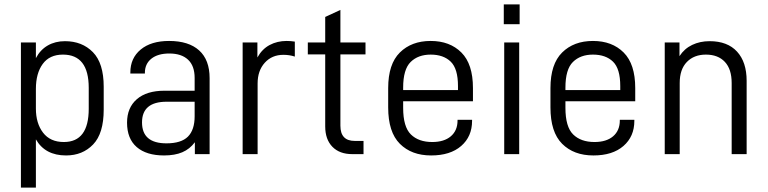

<svg xmlns="http://www.w3.org/2000/svg" viewBox="-20 -700 3486 872"><path d="M75 -507H143V-436Q163 -474 197 -493.5Q231 -513 275 -513Q353 -513 402 -463Q451 -413 451 -306V-202Q451 -94 403 -44Q355 6 280 6Q185 6 143 -67V152H75ZM383 -206V-301Q383 -452 266 -452Q205 -452 174 -409.5Q143 -367 143 -296V-207Q143 -140 175.5 -97.5Q208 -55 270 -55Q383 -55 383 -206Z M932 -345V0H865V-54Q842 -23 808 -8.5Q774 6 725 6Q645 6 601 -32Q557 -70 557 -143Q557 -211 601.5 -249.5Q646 -288 727 -288H864V-346Q864 -401 834 -429Q804 -457 749 -457Q697 -457 667.5 -433.5Q638 -410 638 -369V-366H572V-371Q572 -436 619 -475Q666 -514 748 -514Q837 -514 884.5 -471Q932 -428 932 -345ZM864 -172V-238H737Q625 -238 625 -144Q625 -49 736 -49Q803 -49 833.5 -79.5Q864 -110 864 -172Z M1082 -507H1149V-439Q1170 -477 1204.5 -495.5Q1239 -514 1282 -514Q1301 -514 1319 -511V-443Q1295 -451 1267 -451Q1215 -451 1182.5 -415Q1150 -379 1150 -321V0H1082Z M1526 -453V-129Q1526 -60 1591 -60H1631V0H1580Q1522 0 1489.5 -33.5Q1457 -67 1457 -126V-453H1378V-507H1457V-623L1526 -655V-507H1640V-453Z M1811 -240V-210Q1811 -124 1846 -89.5Q1881 -55 1943 -55Q1997 -55 2027.5 -81Q2058 -107 2058 -153V-156H2124V-151Q2124 -80 2074.5 -37Q2025 6 1938 6Q1849 6 1796 -47Q1743 -100 1743 -212V-300Q1743 -409 1796 -461.5Q1849 -514 1936 -514Q2023 -514 2075.5 -461.5Q2128 -409 2128 -300V-240ZM1811 -302V-291H2060V-309Q2060 -388 2027 -420Q1994 -452 1936 -452Q1879 -452 1845 -418.5Q1811 -385 1811 -302Z M2270 -507H2338V0H2270ZM2268 -680H2340V-590H2268Z M2548 -240V-210Q2548 -124 2583 -89.5Q2618 -55 2680 -55Q2734 -55 2764.5 -81Q2795 -107 2795 -153V-156H2861V-151Q2861 -80 2811.5 -37Q2762 6 2675 6Q2586 6 2533 -47Q2480 -100 2480 -212V-300Q2480 -409 2533 -461.5Q2586 -514 2673 -514Q2760 -514 2812.5 -461.5Q2865 -409 2865 -300V-240ZM2548 -302V-291H2797V-309Q2797 -388 2764 -420Q2731 -452 2673 -452Q2616 -452 2582 -418.5Q2548 -385 2548 -302Z M2999 -507H3066V-445Q3088 -479 3123.5 -496Q3159 -513 3203 -513Q3284 -513 3327.5 -465.5Q3371 -418 3371 -333V0H3303V-323Q3303 -386 3272 -419Q3241 -452 3186 -452Q3132 -452 3099.5 -418.5Q3067 -385 3067 -323V0H2999Z"/></svg>

Font: D-DIN
Style: Regular
Weight: 400
Designer: Charles Nix
Foundry: Datto Inc.
Version: Version 1.00